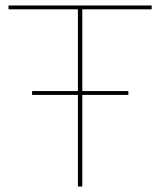

<svg xmlns="http://www.w3.org/2000/svg" viewBox="-20 -680 584 700"><path d="M533 -646H280V-348H448V-334H280V0H264V-334H97V-348H264V-646H11V-660H533Z"/></svg>

Font: Elaine Sans Thin
Style: Regular
Weight: 250
Designer: Wei Huang
Foundry: Wei Huang
Version: Version 2.001;December 24, 2019;FontCreator 12.0.0.2547 64-b